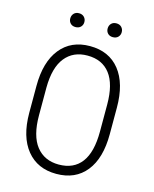

<svg xmlns="http://www.w3.org/2000/svg" viewBox="-130 -966 849 1061"><g transform="rotate(15 295.0 -435.0)"><path d="M524.9 -278.3Q524.9 -140.6 464.6 -65.4Q404.3 9.8 295.4 9.8Q187.5 9.8 126.2 -65.4Q64.9 -140.6 64.5 -276.9V-431.6Q64.5 -568.8 125.5 -644.8Q186.5 -720.7 294.4 -720.7Q403.8 -720.7 464.4 -644.5Q524.9 -568.4 524.9 -430.2ZM468.8 -432.6Q468.8 -549.3 423.8 -607.9Q378.9 -666.5 294.4 -666.5Q212.9 -666.5 167 -609.1Q121.1 -551.8 120.1 -437.5V-278.3Q120.1 -161.1 166.5 -102.3Q212.9 -43.5 295.4 -43.5Q380.4 -43.5 424.6 -102.1Q468.8 -160.6 468.8 -278.3ZM148.4 -840.3Q148.4 -857.4 159.2 -868.9Q169.9 -880.4 188.5 -880.4Q207 -880.4 218 -868.9Q229 -857.4 229 -840.3Q229 -823.7 218 -812.5Q207 -801.3 188.5 -801.3Q169.9 -801.3 159.2 -812.5Q148.4 -823.7 148.4 -840.3ZM362.3 -839.8Q362.3 -856.9 373 -868.4Q383.8 -879.9 402.3 -879.9Q420.9 -879.9 431.9 -868.4Q442.9 -856.9 442.9 -839.8Q442.9 -823.2 431.9 -812Q420.9 -800.8 402.3 -800.8Q383.8 -800.8 373 -812Q362.3 -823.2 362.3 -839.8Z"/></g></svg>

Font: Roboto Condensed Light
Style: Regular
Weight: 300
Designer: Google
Version: Version 2.134; 2016